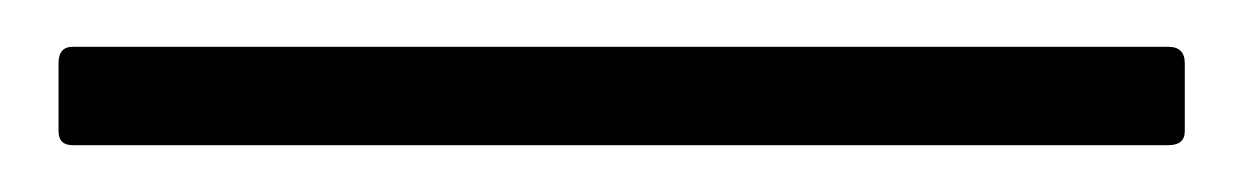

<svg xmlns="http://www.w3.org/2000/svg" viewBox="-20 43 531 82"><path d="M11 105Q5 105 5 99V70Q5 63 11 63H479Q486 63 486 70V99Q486 105 479 105Z"/></svg>

Font: Sofia Sans Light
Style: Regular
Weight: 300
Designer: Botio Nikoltchev, Ani Petrova
Foundry: lettersoup
Version: Version 4.100; ttfautohint (v1.8.3)